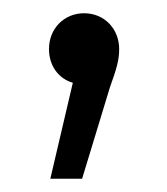

<svg xmlns="http://www.w3.org/2000/svg" viewBox="-20 -124 252 290"><path d="M107 -104C77 -104 54 -81 54 -50C54 -24 69 -5 90 1L56 146H104L146 8C156 -20 160 -33 160 -50C160 -80 138 -104 107 -104Z"/></svg>

Font: Montserrat Lite
Style: Regular
Weight: 400
Designer: Julieta Ulanovsky
Foundry: Julieta Ulanovsky
Version: Version 7.200;PS 007.200;hotconv 1.0.88;makeotf.lib2.5.64775